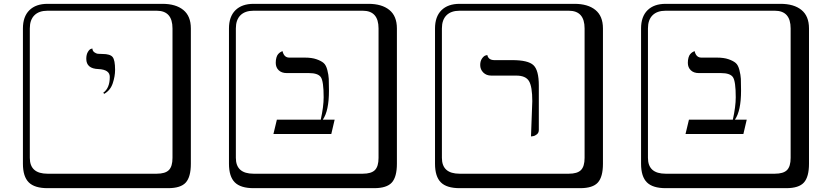

<svg xmlns="http://www.w3.org/2000/svg" viewBox="-20 -774 4358 1006"><path d="M525.9 -282.2 521 -288.1Q555.2 -312 555.2 -371.1Q555.2 -409.2 496.1 -412.1Q432.1 -414.1 432.1 -465.8Q432.1 -487.8 440.2 -501.5Q448.2 -515.1 456.1 -517.6L463.9 -520Q464.8 -506.8 474.4 -500Q483.9 -493.2 492.4 -492.2Q501 -491.2 517.1 -491.2Q557.1 -491.2 570.1 -475.1Q583 -459 583 -408.2Q583 -374 570.6 -337.2Q558.1 -300.3 525.9 -282.2ZM229 -717.8Q184.1 -717.8 160.2 -693.8Q136.2 -669.9 136.2 -625V53.2Q136.2 136.2 229 136.2H800.8Q845.7 136.2 864.7 117.2Q883.8 98.1 883.8 53.2V-625Q883.8 -717.8 800.8 -717.8ZM980 84Q980 152.8 953.4 182.4Q926.8 211.9 860.8 211.9H229Q161.1 211.9 130.6 181.4Q100.1 150.9 100.1 84V-625Q100.1 -687 134 -720.5Q168 -753.9 229 -753.9H831.1Q900.9 -753.9 940.4 -721.9Q980 -689.9 980 -625Z M1576.7 -472.2Q1613.8 -472.2 1638.2 -463.6Q1662.6 -455.1 1675.5 -444.1Q1688.5 -433.1 1695.1 -407Q1701.7 -380.9 1702.6 -360.8Q1703.6 -340.8 1703.6 -298.8Q1703.6 -192.9 1671.4 -147H1733.4L1715.8 -71.8H1412.6L1430.7 -147H1660.6Q1675.8 -215.8 1675.8 -264.2Q1675.8 -348.1 1661.1 -369.6Q1646.5 -391.1 1598.6 -391.1H1482.4Q1455.6 -391.1 1440.2 -406Q1424.8 -420.9 1424.8 -444.8Q1424.8 -460 1428.2 -471.9Q1431.6 -483.9 1437 -490Q1442.4 -496.1 1448 -500Q1453.6 -503.9 1457 -504.9L1460.4 -505.9Q1468.3 -471.7 1496.6 -472.2ZM1308.6 -717.8Q1263.7 -717.8 1239.7 -693.8Q1215.8 -669.9 1215.8 -625V53.2Q1215.8 136.2 1308.6 136.2H1880.4Q1925.3 136.2 1944.3 117.2Q1963.4 98.1 1963.4 53.2V-625Q1963.4 -717.8 1880.4 -717.8ZM2059.6 84Q2059.6 152.8 2033 182.4Q2006.3 211.9 1940.4 211.9H1308.6Q1240.7 211.9 1210.2 181.4Q1179.7 150.9 1179.7 84V-625Q1179.7 -687 1213.6 -720.5Q1247.6 -753.9 1308.6 -753.9H1910.6Q1980.5 -753.9 2020 -721.9Q2059.6 -689.9 2059.6 -625Z M2762.2 -59.1 2769 -244.1Q2769 -320.3 2751.7 -349.1Q2734.4 -377.9 2685.1 -377.9H2554.2Q2528.3 -377.9 2512.2 -394Q2496.1 -410.2 2496.1 -433.1Q2496.1 -454.1 2505.6 -467.5Q2515.1 -481 2524.4 -483.4L2533.2 -485.8Q2539.1 -459 2570.3 -459H2664.1Q2747.1 -459 2775.1 -432.4Q2803.2 -405.8 2803.2 -326.2V-92.8Q2803.2 -78.6 2793.2 -70.3Q2783.2 -62 2772.5 -60.5ZM2388.2 -717.8Q2343.3 -717.8 2319.3 -693.8Q2295.4 -669.9 2295.4 -625V53.2Q2295.4 136.2 2388.2 136.2H2960Q3004.9 136.2 3023.9 117.2Q3043 98.1 3043 53.2V-625Q3043 -717.8 2960 -717.8ZM3139.2 84Q3139.2 152.8 3112.5 182.4Q3085.9 211.9 3020 211.9H2388.2Q2320.3 211.9 2289.8 181.4Q2259.3 150.9 2259.3 84V-625Q2259.3 -687 2293.2 -720.5Q2327.1 -753.9 2388.2 -753.9H2990.2Q3060.1 -753.9 3099.6 -721.9Q3139.2 -689.9 3139.2 -625Z M3735.8 -472.2Q3772.9 -472.2 3797.4 -463.6Q3821.8 -455.1 3834.7 -444.1Q3847.7 -433.1 3854.2 -407Q3860.8 -380.9 3861.8 -360.8Q3862.8 -340.8 3862.8 -298.8Q3862.8 -192.9 3830.6 -147H3892.6L3875 -71.8H3571.8L3589.8 -147H3819.8Q3835 -215.8 3835 -264.2Q3835 -348.1 3820.3 -369.6Q3805.7 -391.1 3757.8 -391.1H3641.6Q3614.7 -391.1 3599.4 -406Q3584 -420.9 3584 -444.8Q3584 -460 3587.4 -471.9Q3590.8 -483.9 3596.2 -490Q3601.6 -496.1 3607.2 -500Q3612.8 -503.9 3616.2 -504.9L3619.6 -505.9Q3627.4 -471.7 3655.8 -472.2ZM3467.8 -717.8Q3422.9 -717.8 3398.9 -693.8Q3375 -669.9 3375 -625V53.2Q3375 136.2 3467.8 136.2H4039.6Q4084.5 136.2 4103.5 117.2Q4122.6 98.1 4122.6 53.2V-625Q4122.6 -717.8 4039.6 -717.8ZM4218.8 84Q4218.8 152.8 4192.1 182.4Q4165.5 211.9 4099.6 211.9H3467.8Q3399.9 211.9 3369.4 181.4Q3338.9 150.9 3338.9 84V-625Q3338.9 -687 3372.8 -720.5Q3406.7 -753.9 3467.8 -753.9H4069.8Q4139.6 -753.9 4179.2 -721.9Q4218.8 -689.9 4218.8 -625Z"/></svg>

Font: Linux Biolinum Keyboard
Style: Regular
Weight: 700
Designer: Philipp H. Poll
Foundry: Philipp H. Poll
Version: Version 0.6.1 ; ttfautohint (v0.9)